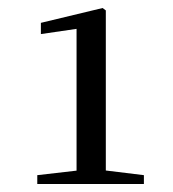

<svg xmlns="http://www.w3.org/2000/svg" viewBox="-20 -925 431 479"><path d="M73 -466V-488L177 -500H241L339 -488V-466ZM171 -466V-853L82 -840V-868L236 -905L244 -899V-466Z"/></svg>

Font: Noto Serif TC ExtraLight Medium
Style: Regular
Weight: 500
Version: Version 2.002-H1;hotconv 1.1.0;makeotfexe 2.6.0